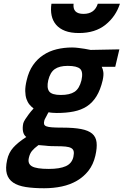

<svg xmlns="http://www.w3.org/2000/svg" viewBox="-20 -763 659 1023"><path d="M215 240Q159 240 117.5 233.5Q76 227 50.5 210Q25 193 16.5 163.5Q8 134 18 89Q26 51 50.5 23.5Q75 -4 120 -33Q106 -44 102.5 -63.5Q99 -83 104 -106Q106 -114 114.5 -127.5Q123 -141 133 -154Q144 -169 159 -185Q147 -194 137 -206Q127 -218 121 -235.5Q115 -253 114.5 -277.5Q114 -302 122 -335Q133 -383 156 -416Q179 -449 211 -470Q243 -491 282 -500.5Q321 -510 364 -510Q381 -510 399 -507.5Q417 -505 431 -503Q448 -500 463 -497L616 -500L594 -407H522Q528 -396 530.5 -379.5Q533 -363 527 -335Q515 -284 494 -250Q473 -216 443 -196.5Q413 -177 373 -169Q333 -161 282 -161Q274 -161 260 -162Q246 -163 239 -165Q233 -156 229 -147Q225 -139 221 -132Q217 -125 216 -120Q213 -109 215 -101.5Q217 -94 227 -90Q237 -86 257.5 -84.5Q278 -83 313 -83Q373 -83 412 -75.5Q451 -68 471 -51Q491 -34 494.5 -5Q498 24 488 67Q477 114 451.5 146.5Q426 179 390 200Q354 221 309.5 230.5Q265 240 215 240ZM281 16Q269 16 252.5 15.5Q236 15 221 13Q203 12 185 10Q162 27 150.5 41Q139 55 134 77Q126 109 150 123Q174 137 240 137Q298 137 330.5 122.5Q363 108 371 73Q375 54 372.5 43Q370 32 359.5 26Q349 20 330 18Q311 16 281 16ZM304 -257Q352 -257 377.5 -274Q403 -291 414 -335Q424 -380 407 -396Q390 -412 341 -412Q296 -412 271.5 -394.5Q247 -377 237 -335Q228 -295 242 -276Q256 -257 304 -257ZM372 -743Q366 -689 425 -689Q484 -689 501 -743H619Q597 -675 542 -631Q487 -587 401 -587Q357 -587 327 -598.5Q297 -610 279 -631Q261 -652 255 -680.5Q249 -709 254 -743Z"/></svg>

Font: Panefresco 800wt
Style: Italic
Weight: 800
Foundry: Campivisivi & Chank Co
Version: Version 1.001